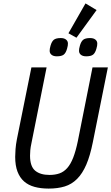

<svg xmlns="http://www.w3.org/2000/svg" viewBox="-20 -1093 652 1125"><path d="M253 -698 164 -253Q159 -230 157.5 -212.5Q156 -195 156 -181Q156 -118 186 -93Q216 -68 270 -68Q303 -68 328.5 -77Q354 -86 374 -108.5Q394 -131 409 -169.5Q424 -208 436 -266L522 -698H612L524 -260Q508 -180 485.5 -128Q463 -76 431.5 -44.5Q400 -13 359 -0.5Q318 12 265 12Q219 12 182.5 2Q146 -8 121 -30Q96 -52 82.5 -87.5Q69 -123 69 -174Q69 -193 71 -219.5Q73 -246 79 -277L164 -698ZM428 -872 381 -898 481 -1073 546 -1034ZM313 -763Q293 -763 282 -772Q271 -781 271 -795Q271 -802 272 -808Q273 -814 276 -825Q283 -850 295.5 -860Q308 -870 336 -870Q356 -870 367 -861Q378 -852 378 -838Q378 -831 377 -825Q376 -819 373 -808Q366 -783 353.5 -773Q341 -763 313 -763ZM485 -763Q465 -763 454 -772Q443 -781 443 -795Q443 -802 444 -808Q445 -814 448 -825Q455 -850 467.5 -860Q480 -870 508 -870Q528 -870 539 -861Q550 -852 550 -838Q550 -831 549 -825Q548 -819 545 -808Q538 -783 525.5 -773Q513 -763 485 -763Z"/></svg>

Font: IBM Plex Sans Cond Text
Style: Italic
Weight: 450
Width: 3
Italic angle: -11°
Designer: Mike Abbink, Paul van der Laan, Pieter van Rosmalen
Foundry: Bold Monday
Version: Version 1.3